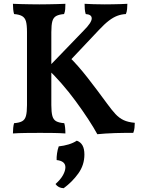

<svg xmlns="http://www.w3.org/2000/svg" viewBox="-20 -699 747 1010"><path d="M492 7Q473 -28 443.5 -73Q414 -118 378 -167Q342 -216 303 -260.5Q264 -305 228 -339L421 -539Q462 -580 462.5 -601.5Q463 -623 431 -625Q427 -637 426 -651.5Q425 -666 425 -679Q442 -678 471.5 -677Q501 -676 531 -676Q551 -676 573.5 -676.5Q596 -677 616.5 -677.5Q637 -678 650 -679Q650 -667 648.5 -651Q647 -635 642 -625Q619 -624 597.5 -616Q576 -608 553 -590.5Q530 -573 501 -542L332 -363L343 -401Q390 -355 440 -291Q490 -227 544 -153Q568 -120 587.5 -99Q607 -78 630.5 -67Q654 -56 689 -53Q689 -41 687.5 -26.5Q686 -12 681 0Q662 0 637.5 0Q613 0 586 1Q559 2 534.5 3.5Q510 5 492 7ZM48 3Q48 -12 49.5 -26.5Q51 -41 54 -51Q81 -53 96 -61Q111 -69 116.5 -89Q122 -109 122 -146V-530Q122 -568 116.5 -587Q111 -606 96 -614.5Q81 -623 54 -625Q51 -635 49.5 -649.5Q48 -664 48 -679Q66 -678 90 -677.5Q114 -677 139.5 -676.5Q165 -676 187 -676Q210 -676 234 -676.5Q258 -677 281 -677.5Q304 -678 324 -679Q324 -664 323 -650.5Q322 -637 317 -625Q291 -623 276 -615Q261 -607 255.5 -587.5Q250 -568 250 -530V-146Q250 -109 255.5 -89Q261 -69 276 -61Q291 -53 318 -51Q321 -42 322.5 -27.5Q324 -13 324 3Q296 1 261.5 0.5Q227 0 191 0Q154 0 115.5 0.5Q77 1 48 3ZM384 41Q404 48 414 66Q424 84 424 114Q424 169 392 213.5Q360 258 315 291Q286 290 272 269Q299 245 311.5 222Q324 199 324 181Q324 148 278 143Q277 129 280 108Q283 87 289 71Q317 68 341.5 60.5Q366 53 384 41Z"/></svg>

Font: Vollkorn SemiBold
Style: Regular
Weight: 600
Designer: Friedrich Althausen
Foundry: Friedrich Althausen
Version: Version 5.000